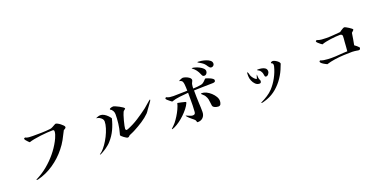

<svg xmlns="http://www.w3.org/2000/svg" viewBox="-10 -1625 5020 2504"><g transform="rotate(-20 2500.0 -373.0)"><path d="M805 -560Q805 -549 792.5 -541Q780 -533 771 -528Q743 -470 711.5 -413Q680 -356 639 -306Q564 -211 459.5 -139.5Q355 -68 237 -39Q233 -38 229.5 -38Q226 -38 222 -38Q221 -38 218 -38Q215 -38 215 -40Q215 -45 222.5 -49Q230 -53 233 -54Q311 -94 381 -152Q451 -210 509.5 -280.5Q568 -351 609 -428Q618 -444 628 -466.5Q638 -489 645.5 -512.5Q653 -536 653 -554Q653 -566 648.5 -571Q644 -576 631 -576Q600 -576 555 -573Q510 -570 462 -564Q414 -558 371 -550Q328 -542 300 -532Q294 -537 281 -549.5Q268 -562 257 -576.5Q246 -591 246 -598Q246 -604 252.5 -607Q259 -610 263 -611Q284 -599 312.5 -597Q341 -595 365 -595Q425 -595 487.5 -596Q550 -597 609 -604Q625 -606 644 -616Q663 -626 678.5 -635Q694 -644 699 -644Q708 -644 725.5 -635Q743 -626 761 -612Q779 -598 792 -584Q805 -570 805 -560Z M1413 -460Q1395 -382 1361.5 -311Q1328 -240 1275 -181Q1259 -162 1239 -146Q1219 -130 1199 -115Q1190 -109 1171 -97Q1152 -85 1133.5 -75.5Q1115 -66 1105 -66L1104 -67Q1106 -72 1118 -80.5Q1130 -89 1135 -93Q1165 -120 1196 -164Q1227 -208 1253 -259.5Q1279 -311 1295 -362.5Q1311 -414 1311 -454Q1311 -474 1297 -490.5Q1283 -507 1263 -517.5Q1243 -528 1225 -528L1223 -532Q1237 -538 1252.5 -543.5Q1268 -549 1284 -549Q1310 -549 1334.5 -535Q1359 -521 1379.5 -500.5Q1400 -480 1413 -460ZM1965 -515Q1965 -511 1962 -506Q1959 -501 1957 -497Q1941 -474 1924 -450.5Q1907 -427 1890 -404Q1883 -394 1876 -383Q1869 -372 1860 -363Q1815 -318 1755 -279Q1695 -240 1639 -211Q1626 -204 1613.5 -198Q1601 -192 1587 -186Q1580 -183 1572.5 -180Q1565 -177 1558 -173Q1548 -168 1543 -160Q1538 -152 1521 -152Q1515 -152 1501.5 -160Q1488 -168 1473 -179Q1458 -190 1447.5 -200.5Q1437 -211 1437 -216Q1437 -222 1439.5 -228Q1442 -234 1443 -240Q1460 -299 1468 -365.5Q1476 -432 1476 -494Q1476 -519 1463.5 -541.5Q1451 -564 1428 -575Q1429 -585 1439 -590Q1449 -595 1461.5 -597Q1474 -599 1481 -599Q1489 -599 1511 -589.5Q1533 -580 1558 -567Q1583 -554 1601 -541Q1619 -528 1619 -520Q1619 -516 1605 -506.5Q1591 -497 1586 -487Q1580 -476 1570 -446Q1560 -416 1550.5 -379.5Q1541 -343 1534.5 -312.5Q1528 -282 1528 -270Q1528 -264 1531.5 -257.5Q1535 -251 1542 -251Q1552 -251 1564 -256Q1644 -288 1717 -335Q1790 -382 1859 -434Q1864 -438 1879.5 -451.5Q1895 -465 1913.5 -481Q1932 -497 1946 -508.5Q1960 -520 1962 -520Q1965 -520 1965 -515Z M2396 -322Q2396 -320 2395.5 -318Q2395 -316 2394 -314Q2379 -280 2350.5 -244Q2322 -208 2286.5 -174Q2251 -140 2213.5 -113Q2176 -86 2142 -70Q2137 -68 2124.5 -62.5Q2112 -57 2107 -57Q2106 -57 2103 -57Q2100 -57 2100 -59Q2100 -62 2103.5 -65.5Q2107 -69 2109 -70Q2123 -83 2136 -96Q2149 -109 2161 -123Q2186 -155 2210.5 -194Q2235 -233 2254.5 -275Q2274 -317 2283 -355Q2308 -350 2332.5 -345Q2357 -340 2382 -333Q2386 -332 2391 -330Q2396 -328 2396 -322ZM2844 -469Q2844 -451 2832.5 -445.5Q2821 -440 2805 -440Q2740 -440 2674.5 -437.5Q2609 -435 2544 -434Q2544 -390 2545 -345.5Q2546 -301 2548 -257Q2550 -226 2551 -196Q2552 -166 2552 -135Q2552 -88 2524.5 -58.5Q2497 -29 2449 -29Q2442 -29 2440.5 -34.5Q2439 -40 2437 -45Q2433 -59 2428 -65Q2423 -71 2412 -80Q2406 -85 2392.5 -95.5Q2379 -106 2364.5 -119.5Q2350 -133 2339.5 -145Q2329 -157 2329 -164Q2348 -157 2373.5 -145Q2399 -133 2418 -133Q2438 -133 2446.5 -142Q2455 -151 2456 -170Q2460 -212 2460.5 -255Q2461 -298 2461 -341V-432Q2405 -427 2342.5 -420.5Q2280 -414 2227 -395Q2220 -400 2203 -413Q2186 -426 2171.5 -439.5Q2157 -453 2157 -461Q2157 -466 2162 -470.5Q2167 -475 2171 -476Q2193 -464 2217 -460.5Q2241 -457 2266 -457Q2315 -457 2363 -459Q2411 -461 2460 -461Q2460 -483 2459 -505Q2458 -527 2456 -549Q2454 -572 2446.5 -588.5Q2439 -605 2414 -612Q2413 -612 2409 -612.5Q2405 -613 2405 -614Q2405 -619 2417 -625Q2429 -631 2442.5 -635.5Q2456 -640 2460 -640Q2477 -640 2502.5 -631Q2528 -622 2548 -606.5Q2568 -591 2568 -571Q2568 -563 2559 -546.5Q2550 -530 2548 -519Q2545 -506 2544 -490.5Q2543 -475 2543 -461Q2572 -462 2601 -464.5Q2630 -467 2658 -473Q2678 -477 2699 -496Q2720 -515 2733 -530Q2742 -530 2760 -524Q2778 -518 2797.5 -509Q2817 -500 2830.5 -489.5Q2844 -479 2844 -469ZM2815 -191Q2815 -169 2806 -148.5Q2797 -128 2770 -128Q2758 -128 2741 -132.5Q2724 -137 2710.5 -146.5Q2697 -156 2695 -169Q2690 -198 2688.5 -219Q2687 -240 2682.5 -261Q2678 -282 2662 -309Q2653 -325 2639 -336Q2625 -347 2614 -360Q2616 -365 2620.5 -366Q2625 -367 2629 -367Q2657 -367 2689.5 -351Q2722 -335 2750.5 -308.5Q2779 -282 2797 -251.5Q2815 -221 2815 -191ZM2781 -617Q2781 -598 2768.5 -583Q2756 -568 2736 -568Q2722 -568 2713 -578Q2709 -584 2706 -590.5Q2703 -597 2700 -604Q2687 -636 2667.5 -662.5Q2648 -689 2619 -710Q2618 -712 2616.5 -713Q2615 -714 2614 -716Q2616 -718 2619 -718Q2636 -718 2663 -710Q2690 -702 2717 -688Q2744 -674 2762.5 -656Q2781 -638 2781 -617ZM2902 -679Q2902 -662 2890 -650.5Q2878 -639 2861 -639Q2847 -639 2837.5 -649Q2828 -659 2821 -669Q2806 -694 2791 -708.5Q2776 -723 2758 -734Q2740 -745 2716 -759Q2715 -760 2713.5 -762Q2712 -764 2710 -765Q2712 -767 2715 -767.5Q2718 -768 2720 -768Q2738 -768 2768.5 -763.5Q2799 -759 2829.5 -748.5Q2860 -738 2881 -721Q2902 -704 2902 -679Z M3403 -256Q3403 -243 3398 -234Q3393 -225 3378 -225Q3346 -225 3322 -248.5Q3298 -272 3285 -305Q3272 -338 3272 -366Q3272 -371 3272 -376Q3272 -381 3272 -385Q3272 -389 3272.5 -404Q3273 -419 3279 -419Q3279 -419 3282 -416Q3290 -403 3293.5 -385.5Q3297 -368 3306 -352Q3316 -335 3331 -318Q3346 -301 3365 -294Q3367 -298 3370.5 -311.5Q3374 -325 3378.5 -337Q3383 -349 3385 -349Q3386 -349 3385.5 -346.5Q3385 -344 3385 -342Q3385 -320 3388 -301Q3391 -282 3402 -262Q3403 -260 3403 -256ZM3726 -378Q3726 -377 3722.5 -368Q3719 -359 3715 -349.5Q3711 -340 3710 -337Q3684 -265 3639 -198Q3594 -131 3533 -79Q3472 -27 3398 0Q3392 2 3375.5 7.5Q3359 13 3342.5 17.5Q3326 22 3320 22Q3314 22 3314 18Q3314 13 3321 11Q3365 -10 3409 -38Q3453 -66 3487 -102Q3537 -156 3575.5 -227Q3614 -298 3632 -370Q3635 -379 3635 -390Q3635 -418 3608 -424Q3609 -435 3619.5 -439.5Q3630 -444 3639 -444Q3651 -444 3672 -433Q3693 -422 3709.5 -406.5Q3726 -391 3726 -378ZM3539 -338Q3539 -322 3524.5 -302.5Q3510 -283 3492 -283Q3476 -283 3473 -299Q3469 -322 3466 -335.5Q3463 -349 3450 -368Q3443 -380 3431.5 -386.5Q3420 -393 3409 -400Q3409 -400 3408 -401Q3407 -402 3407 -403Q3407 -406 3415 -406.5Q3423 -407 3424 -407Q3447 -407 3474 -402Q3501 -397 3520 -382.5Q3539 -368 3539 -338Z M4768 -471Q4768 -465 4754.5 -453Q4741 -441 4736 -436Q4729 -395 4723 -354.5Q4717 -314 4708 -273Q4724 -262 4739 -249.5Q4754 -237 4767 -222Q4767 -208 4762 -200Q4757 -192 4742 -192Q4736 -192 4728.5 -193.5Q4721 -195 4715 -196Q4700 -198 4685 -200Q4670 -202 4654 -202Q4599 -202 4536 -199Q4473 -196 4411 -187Q4349 -178 4295 -161Q4285 -166 4265 -176.5Q4245 -187 4228 -200.5Q4211 -214 4211 -226Q4211 -231 4215.5 -235Q4220 -239 4224 -240Q4242 -231 4269.5 -226.5Q4297 -222 4326 -220.5Q4355 -219 4375 -219Q4431 -219 4486.5 -224Q4542 -229 4597 -230Q4600 -263 4602.5 -296Q4605 -329 4607 -362Q4609 -381 4610.5 -399Q4612 -417 4612 -436Q4612 -451 4602 -457.5Q4592 -464 4578 -464Q4554 -464 4520 -461.5Q4486 -459 4449 -454Q4412 -449 4379 -442Q4346 -435 4324 -426Q4317 -430 4300.5 -442.5Q4284 -455 4270 -469Q4256 -483 4256 -490Q4256 -497 4262 -500Q4268 -503 4272 -504Q4300 -492 4336 -489Q4372 -486 4402 -486Q4450 -486 4498.5 -490Q4547 -494 4595 -498Q4601 -503 4615 -512.5Q4629 -522 4643.5 -530Q4658 -538 4665 -538Q4672 -538 4688.5 -529.5Q4705 -521 4723.5 -509Q4742 -497 4755 -486.5Q4768 -476 4768 -471Z"/></g></svg>

Font: Kaisei HarunoUmi
Style: Regular
Weight: 400
Designer: Font-Kai, 金井和夫
Foundry: KAZUO KANAI
Version: Version 5.003